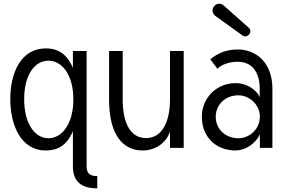

<svg xmlns="http://www.w3.org/2000/svg" viewBox="-20 -800 1558 1039"><path d="M448.7 97.2V0V-523.9H374.5V-432.6C351.6 -486.3 312.5 -538.1 228.5 -538.1C91.8 -538.1 35.6 -404.3 35.6 -263.2C35.6 -125 91.8 14.2 227.5 14.2C285.2 14.2 337.9 -5.4 374.5 -89.8V0V100.1C374.5 185.1 422.9 219.2 506.3 219.2V152.8C462.4 152.8 448.7 136.2 448.7 97.2ZM110.8 -263.2C110.8 -398.4 169.9 -471.7 242.2 -471.7C314.5 -471.7 377 -396.5 377 -262.2C377 -128.9 314.5 -51.8 242.2 -51.8C169.9 -51.8 110.8 -128.9 110.8 -263.2Z M899.9 -523.9V-260.3C899.9 -148.9 861.3 -52.7 770.5 -52.7C679.7 -52.7 644 -146 644 -259.8V-523.9H570.3V-259.8C570.3 -68.4 646.5 14.2 751 14.2C828.1 14.2 882.8 -33.7 899.9 -88.4V0H974.1V-523.9Z M1270 -284.2C1325.7 -284.2 1386.2 -237.8 1386.2 -168C1386.2 -103 1332 -51.8 1270 -51.8C1200.2 -51.8 1147.5 -101.1 1147.5 -168C1147.5 -231 1196.3 -284.2 1270 -284.2ZM1254.4 -350.1C1154.3 -350.1 1072.3 -272.9 1072.3 -168C1072.3 -57.6 1149.9 14.2 1253.9 14.2C1329.6 14.2 1383.3 -53.2 1386.2 -77.1V-76.2V0H1454.1V-259.8V-319.8C1454.1 -458 1369.6 -532.2 1266.1 -532.2C1196.3 -532.2 1152.3 -506.8 1118.2 -479L1156.2 -428.2C1178.2 -450.2 1220.2 -465.8 1266.1 -465.8C1342.3 -465.8 1385.3 -412.1 1385.3 -319.8V-272.9C1378.9 -297.9 1330.1 -350.1 1254.4 -350.1ZM1327.1 -648.9 1189.9 -771C1182.1 -777.3 1174.8 -779.8 1166.5 -779.8C1163.6 -779.8 1160.6 -779.8 1157.7 -778.8C1149.4 -776.9 1143.1 -772 1138.2 -765.1C1132.8 -758.8 1129.9 -751 1129.9 -742.7C1129.9 -739.3 1130.9 -736.8 1131.3 -734.4C1133.3 -727.1 1137.7 -720.2 1144.5 -714.4L1293.5 -607.4C1297.4 -604.5 1301.8 -603 1306.2 -603C1308.1 -603 1310.5 -603.5 1313 -604C1319.3 -605.5 1324.7 -608.9 1328.6 -613.8C1332.5 -619.1 1335 -624.5 1335 -630.9C1335 -633.3 1334.5 -635.7 1334 -637.7C1333 -641.6 1330.6 -645.5 1327.1 -648.9Z"/></svg>

Font: Tuffy
Style: Regular
Weight: 500
Designer: Thatcher Ulrich, Karoly Barta and Michael Everson
Version: Version 001.270